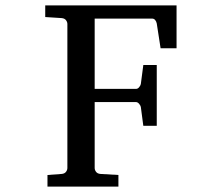

<svg xmlns="http://www.w3.org/2000/svg" viewBox="-20 -691 821 711"><path d="M574.7 -512.2 560.5 -604Q559.1 -611.3 554.7 -616.7Q550.3 -622.1 543.5 -622.1H330.6V-361.8H483.4Q490.2 -361.8 495.4 -368.2Q500.5 -374.5 501.5 -379.9L510.7 -450.2H560.5V-225.1H510.7L501.5 -294.9Q500.5 -300.3 495.1 -306.6Q489.7 -313 483.4 -313H330.6V-68.8Q330.6 -61.5 335.7 -54.7Q340.8 -47.9 351.6 -46.9L418.5 -43V0H155.8V-43L208.5 -46.9Q219.2 -47.9 224.4 -54.7Q229.5 -61.5 229.5 -68.8V-602.1Q229.5 -609.4 224.4 -616.2Q219.2 -623 208.5 -624L147.5 -627.9V-670.9H633.8V-512.2Z"/></svg>

Font: BabelStone Ogham Fixed
Style: Regular
Weight: 400
Monospace: yes
Designer: Andrew West
Foundry: BabelStone
Version: Version 2.02 March 14, 2022